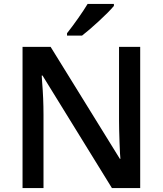

<svg xmlns="http://www.w3.org/2000/svg" viewBox="-20 -951 823 971"><path d="M556 -921V-931H423Q405 -901 375.5 -859Q346 -817 319 -783V-771H395Q430 -798 480.5 -844.5Q531 -891 556 -921ZM582 -714V-340Q582 -302 584.5 -231Q587 -160 589 -148H586L236 -714H94V0H200V-371Q200 -453 193 -537L191 -569H195L546 0H689V-714Z"/></svg>

Font: OpenSansMMV
Style: Semibold
Weight: 600
Designer: Steve Matteson
Foundry: Ascender Corporation
Version: Version 6.000